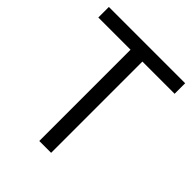

<svg xmlns="http://www.w3.org/2000/svg" viewBox="-200 -833 952 952"><g transform="rotate(45 276.5 -357.0)"><path d="M544 -640V-714H9V-640H235V0H318V-640Z"/></g></svg>

Font: OpenSansMMV
Style: Regular
Weight: 400
Designer: Steve Matteson
Foundry: Ascender Corporation
Version: Version 4.000